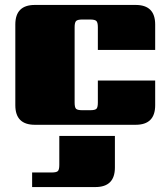

<svg xmlns="http://www.w3.org/2000/svg" viewBox="-20 -505 676 777"><path d="M220 162V45H445V173Q445 252 366 252H110V193H189Q208 193 214 187.5Q220 182 220 162ZM608 -303H376V-395Q376 -414 370 -420Q364 -426 345 -426H313Q294 -426 288 -420Q282 -414 282 -395V-90Q282 -70 288 -64.5Q294 -59 313 -59H345Q364 -59 370 -64.5Q376 -70 376 -90V-179H608V-79Q608 0 529 0H121Q42 0 42 -79V-406Q42 -485 121 -485H529Q608 -485 608 -406Z"/></svg>

Font: Sarpanch Black
Style: Regular
Weight: 900
Designer: Manushi Parikh (Devanagari and Latin), Jyotish Sonowal (Devanagari)
Foundry: Indian Type Foundry
Version: Version 2.004;PS 1.0;hotconv 1.0.78;makeotf.lib2.5.61930; tt